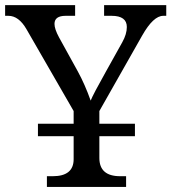

<svg xmlns="http://www.w3.org/2000/svg" viewBox="-25 -734 673 754"><path d="M159.2 0V-42H182.1Q264.2 -42 264.2 -108.9V-199.2H124V-248H264.2V-297.9L79.1 -619.1Q48.8 -671.9 7.8 -671.9H-4.9V-713.9H270V-671.9H232.9Q189 -671.9 189 -640.1Q189 -620.1 207 -586.9L280.8 -453.1Q308.1 -403.3 331.1 -338.9Q340.3 -362.8 391.1 -453.1L455.1 -567.9Q473.1 -600.1 473.1 -627.9Q473.1 -671.9 413.1 -671.9H383.8V-713.9H627.9V-671.9H616.2Q577.1 -671.9 533.2 -594.2L365.2 -297.9V-248H504.9V-199.2H365.2V-113.8Q365.2 -42 446.8 -42H470.2V0Z"/></svg>

Font: Noto Serif
Style: Regular
Weight: 400
Designer: Monotype Design team
Foundry: Monotype Imaging Inc.
Version: Version 1.02